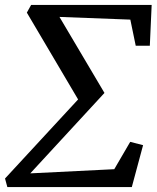

<svg xmlns="http://www.w3.org/2000/svg" viewBox="-32 -763 642 783"><path d="M77.5 -711.5 95 -743H586.5L579 -576.5H521.5L499.5 -683L210.5 -694L394 -384L91.5 -56L434 -73L499 -184.5L551.5 -171L505.5 0H-2L-11.5 -35L286.5 -357.5Z"/></svg>

Font: Merriweather 24pt
Style: Italic
Weight: 400
Italic angle: -7.8°
Designer: Eben Sorkin
Foundry: Eben Sorkin
Version: Version 2.101